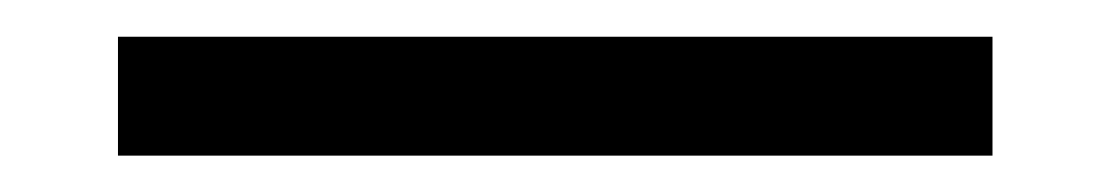

<svg xmlns="http://www.w3.org/2000/svg" viewBox="-20 -15 602 104"><path d="M43.9 69.3V4.9H517.6V69.3Z"/></svg>

Font: GenYoMin TW TTF Medium
Style: Regular
Weight: 500
Version: Version 1.300